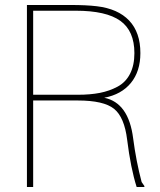

<svg xmlns="http://www.w3.org/2000/svg" viewBox="-20 -750 641 770"><path d="M559 -4V0H528Q504 -76 490 -189Q479 -280 437.5 -313.5Q396 -347 292 -347H113V0H88V-730H264Q326 -730 368 -725Q453 -715 498 -667.5Q543 -620 543 -537Q543 -464 505 -417.5Q467 -371 398 -358Q496 -338 514 -195Q526 -103 548 -20ZM113 -370H292Q342 -370 380.5 -377.5Q419 -385 451.5 -402.5Q484 -420 501.5 -454Q519 -488 519 -537Q519 -626 462.5 -666.5Q406 -707 284 -707H113Z"/></svg>

Font: Nacelle Thin
Style: Regular
Weight: 100
Designer: Sora Sagano
Foundry: Sora Sagano
Version: Version 1.000;FEAKit 1.0